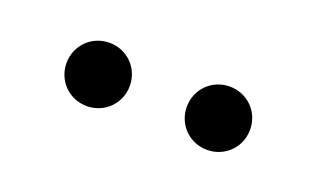

<svg xmlns="http://www.w3.org/2000/svg" viewBox="-30 -784 471 285"><g transform="rotate(20 205.0 -641.0)"><path d="M110 -591C138 -591 160 -613 160 -641C160 -669 138 -691 110 -691C82 -691 60 -669 60 -641C60 -613 82 -591 110 -591ZM300 -591C328 -591 350 -613 350 -641C350 -669 328 -691 300 -691C272 -691 250 -669 250 -641C250 -613 272 -591 300 -591Z"/></g></svg>

Font: Space Cowgirl Light
Style: Regular
Weight: 300
Designer: Valery Marier
Foundry: Valery Marier
Version: Version 1.000;hotconv 1.0.109;makeotfexe 2.5.65596